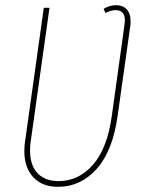

<svg xmlns="http://www.w3.org/2000/svg" viewBox="-20 -711 558 741"><path d="M484 -630Q484 -618 483 -612L434 -264Q415 -128 353 -59Q291 10 204 10Q143 10 108.5 -27Q74 -64 74 -127Q74 -149 76 -160L149 -681H171L98 -161Q96 -150 96 -129Q96 -73 125 -42.5Q154 -12 206 -12Q284 -12 339.5 -76Q395 -140 412 -267L460 -612Q462 -626 462 -631Q462 -672 426 -672Q409 -672 387 -661L380 -677Q404 -691 428 -691Q454 -691 469 -675Q484 -659 484 -630Z"/></svg>

Font: Fira Sans Extra Condensed Thin
Style: Italic
Weight: 250
Width: 3
Italic angle: -8°
Designer: Carrois Corporate & Edenspiekermann AG
Foundry: Carrois Corporate GbR & Edenspiekermann AG
Version: Version 4.203